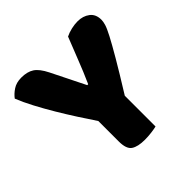

<svg xmlns="http://www.w3.org/2000/svg" viewBox="-161 -750 897 897"><g transform="rotate(-45 287.0 -302.0)"><path d="M383 -4Q372 -1 349 2Q326 5 304 5Q258 5 235 -10.5Q212 -26 212 -76V-211Q187 -248 158 -293Q129 -338 101 -385Q73 -432 49 -477.5Q25 -523 10 -561Q23 -579 45.5 -594Q68 -609 101 -609Q140 -609 164.5 -593Q189 -577 211 -533L294 -366H300Q314 -397 324.5 -422.5Q335 -448 345 -473.5Q355 -499 366 -526.5Q377 -554 391 -590Q409 -599 431 -604Q453 -609 473 -609Q508 -609 532.5 -590.5Q557 -572 557 -535Q557 -523 552 -506Q547 -489 529 -454.5Q511 -420 476.5 -361Q442 -302 383 -207Z"/></g></svg>

Font: Baloo Cyrillic
Style: Regular
Weight: 400
Designer: Ek Type, Denis Ignatov
Foundry: Ek Type
Version: Version 1.50 July 26, 2019